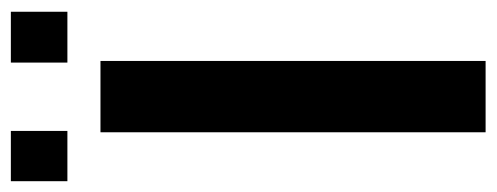

<svg xmlns="http://www.w3.org/2000/svg" viewBox="-304 -596 888 343"><g transform="rotate(-90 139.5 -424.0)"><path d="M202.6 -688V0H75.2V-688ZM290.5 -848.1V-747.1H199.7V-848.1ZM77.6 -848.1V-747.1H-12.2V-848.1Z"/></g></svg>

Font: Arimo SemiBold
Style: Regular
Weight: 600
Designer: Steve Matteson
Foundry: Monotype Imaging Inc.
Version: Version 1.33